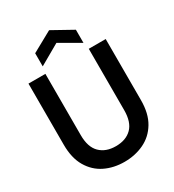

<svg xmlns="http://www.w3.org/2000/svg" viewBox="-218 -1044 1070 1180"><g transform="rotate(-30 317.0 -454.5)"><path d="M315 12Q239 12 177.5 -18Q116 -48 79.5 -110Q43 -172 43 -266V-700H163V-265Q163 -180 204.5 -139Q246 -98 317 -98Q389 -98 430 -139Q471 -180 471 -265V-700H591V-266Q591 -172 554 -110Q517 -48 454 -18Q391 12 315 12ZM172 -748V-841L317 -921L461 -841V-748L317 -831Z"/></g></svg>

Font: Host Grotesk Light SemiBold
Style: Regular
Weight: 600
Version: Version 1.003